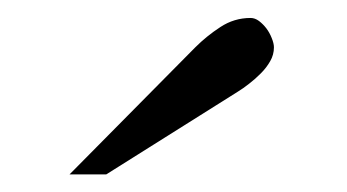

<svg xmlns="http://www.w3.org/2000/svg" viewBox="-20 -721 392 217"><path d="M289.6 -667.5Q289.6 -659.2 285.4 -651.9Q281.2 -644.5 274.9 -638.2Q268.6 -631.8 261.7 -626.5Q254.9 -621.1 248.5 -617.2L100.1 -523.9H58.6L200.7 -667.5Q213.4 -680.2 229 -690.4Q244.6 -700.7 263.2 -700.7Q268.1 -700.7 272.7 -697.3Q277.3 -693.8 281 -689Q284.7 -684.1 287.1 -678Q289.6 -671.9 289.6 -667.5Z"/></svg>

Font: Simplified Naskh
Style: Regular
Weight: 400
Designer: SIL International
Foundry: Arabeyes
Version: 1.02_alpha